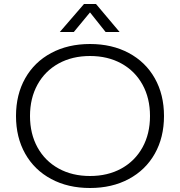

<svg xmlns="http://www.w3.org/2000/svg" viewBox="-20 -930 900 960"><path d="M60 -350Q60 -457 106 -538.5Q152 -620 236 -665Q320 -710 430 -710Q540 -710 624 -665Q708 -620 754 -538.5Q800 -457 800 -350Q800 -243 754 -161.5Q708 -80 624 -35Q540 10 430 10Q320 10 236 -35Q152 -80 106 -161.5Q60 -243 60 -350ZM730 -350Q730 -439 692.5 -507Q655 -575 587 -612.5Q519 -650 430 -650Q341 -650 273 -612.5Q205 -575 167.5 -507Q130 -439 130 -350Q130 -261 167.5 -193Q205 -125 273 -87.5Q341 -50 430 -50Q519 -50 587 -87.5Q655 -125 692.5 -193Q730 -261 730 -350ZM578 -770H508L430 -868L349 -770H279L400 -910H460Z"/></svg>

Font: Goli Light
Style: Regular
Weight: 300
Designer: jaikishan Patel
Foundry: MagicType
Version: Version 1.000